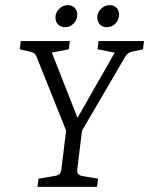

<svg xmlns="http://www.w3.org/2000/svg" viewBox="-20 -728 581 748"><path d="M247 -196 122 -508Q120 -513 115.5 -518Q111 -523 100 -526L57 -536L61 -568H252L248 -536L182 -523L291 -246H269L427 -523L360 -536L364 -568H541L537 -536L496 -527Q478 -524 469 -509L286 -196ZM126 0 130 -32 190 -42Q205 -44 211.5 -49.5Q218 -55 220 -75L238 -223H300L281 -68Q280 -55 285 -49.5Q290 -44 302 -42L362 -32L358 0ZM396 -622Q380 -622 369.5 -632.5Q359 -643 359 -659Q359 -679 373.5 -693.5Q388 -708 407 -708Q424 -708 434 -697.5Q444 -687 444 -671Q444 -651 430 -636.5Q416 -622 396 -622ZM233 -622Q217 -622 206.5 -632.5Q196 -643 196 -659Q196 -679 210.5 -693.5Q225 -708 244 -708Q261 -708 271 -697.5Q281 -687 281 -671Q281 -651 267 -636.5Q253 -622 233 -622Z"/></svg>

Font: Yrsa Light
Style: Italic
Weight: 300
Italic angle: -7.10001°
Designer: Anna Giedrys (Yrsa+Rasa design), David Brezina (Yrsa art-direction, Rasa art-direction, design)
Foundry: Rosetta Type Foundry
Version: Version 2.004